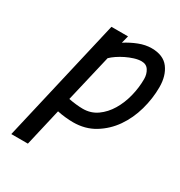

<svg xmlns="http://www.w3.org/2000/svg" viewBox="-171 -626 902 963"><g transform="rotate(30 280.0 -144.5)"><path d="M200 -499H296L285 -456Q319 -478 356.5 -492.5Q394 -507 429 -507Q497 -507 528.5 -465Q560 -423 560 -357Q560 -291 541.5 -225Q523 -159 486.5 -106.5Q450 -54 396 -21Q342 12 272 12Q252 12 227.5 9.5Q203 7 180 2L130 218H34ZM418 -425Q399 -425 376.5 -418Q354 -411 332.5 -400.5Q311 -390 292.5 -377.5Q274 -365 262 -353L198 -80Q218 -76 240.5 -73.5Q263 -71 281 -71Q327 -71 363 -96.5Q399 -122 423.5 -163Q448 -204 460.5 -254Q473 -304 473 -354Q473 -382 459.5 -403.5Q446 -425 418 -425Z"/></g></svg>

Font: Panefresco 600wt
Style: Italic
Weight: 600
Foundry: Campivisivi & Chank Co
Version: Version 1.000